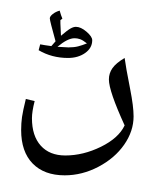

<svg xmlns="http://www.w3.org/2000/svg" viewBox="-20 -467 626 798"><path d="M249 261.7Q163.6 261.7 115.7 212.6Q67.9 163.6 67.9 73.7Q67.9 44.9 71.5 19.3Q75.2 -6.3 87.4 -55.7L124 -46.9Q112.8 -2.9 112.8 24.4Q112.8 97.7 149.4 138.4Q186 179.2 251.5 179.2Q325.7 179.2 399.4 143.1Q473.1 106.9 498 54.2Q432.6 -88.9 432.6 -136.7Q432.6 -162.6 447.3 -183.6Q461.9 -204.6 498 -226.1Q502.4 -190.9 521 -96.7Q535.2 -24.9 535.2 16.6Q535.2 78.1 496.1 134.3Q457 190.4 389.2 226.1Q321.3 261.7 249 261.7ZM262.7 -226.1ZM33.2 262.2ZM263.7 310.5ZM210.9 -295.4Q187 -381.3 187 -390.6Q187 -398.9 199 -408.4Q210.9 -418 228 -422.9Q233.9 -401.4 239.3 -389.6L231 -383.3V-369.6L233.4 -318.4Q260.7 -341.8 273.2 -348.6Q285.6 -355.5 295.4 -355.5Q315.9 -355.5 339.6 -335.2Q363.3 -314.9 363.3 -299.8Q363.3 -267.6 334 -246.8Q304.7 -226.1 262.7 -226.1Q195.3 -226.1 140.6 -258.3L147 -282.7Q164.1 -279.3 193.4 -275.4ZM264.6 -270Q288.1 -270 304.9 -274.4Q321.8 -278.8 341.3 -286.6Q324.2 -300.3 312.7 -304.2Q301.3 -308.1 290 -308.1Q261.2 -308.1 218.8 -272.5ZM261.7 -314.9ZM291.5 -447.3ZM262.7 -216.3ZM262.7 -201.7Z"/></svg>

Font: Noto Naskh Arabic
Style: Regular
Weight: 400
Designer: Monotype Design team
Foundry: Monotype Imaging Inc.
Version: Version 1.01